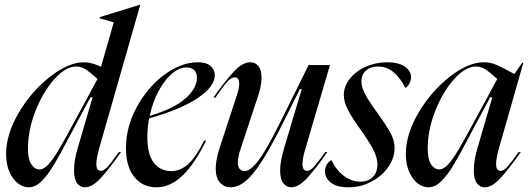

<svg xmlns="http://www.w3.org/2000/svg" viewBox="-20 -785 2247 817"><path d="M390 -88Q390 -58 409 -58Q422 -58 437.5 -75Q453 -92 486 -138H495Q446 -68 409.5 -28Q373 12 341 12Q321 12 308 -5.5Q295 -23 295 -60Q295 -103 311 -156L374 -371H365L315 -278L283 -218Q237 -130 210.5 -85.5Q184 -41 157.5 -14.5Q131 12 102 12Q78 12 56 -5Q34 -22 20 -54Q6 -86 6 -129Q6 -215 60.5 -306.5Q115 -398 193.5 -459Q272 -520 337 -520Q370 -520 410 -501L464 -690L404 -707V-712L576 -765H577L403 -157Q390 -111 390 -88ZM148 -64Q166 -64 186 -85.5Q206 -107 231.5 -150.5Q257 -194 305 -283L395 -449Q364 -477 345 -489.5Q326 -502 304 -502Q260 -502 212 -449Q164 -396 131.5 -314Q99 -232 99 -153Q99 -107 113.5 -85.5Q128 -64 148 -64Z M822 -520Q858 -520 876 -504.5Q894 -489 894 -465Q894 -417 822.5 -368.5Q751 -320 614 -281Q607 -237 607 -203Q607 -128 634.5 -92.5Q662 -57 710 -57Q748 -57 781 -87Q814 -117 849 -187H857Q810 -90 758 -39Q706 12 645 12Q587 12 551.5 -32Q516 -76 516 -155Q516 -245 562 -329.5Q608 -414 679.5 -467Q751 -520 822 -520ZM818 -454Q818 -476 806 -487Q794 -498 773 -498Q742 -498 710 -470Q678 -442 653.5 -395Q629 -348 617 -292Q719 -322 768.5 -365.5Q818 -409 818 -454Z M1046 -520Q1066 -520 1079.5 -504Q1093 -488 1093 -456Q1093 -421 1078 -376L1002 -146Q992 -115 992 -94Q992 -75 1000 -66Q1008 -57 1020 -57Q1048 -57 1085 -109Q1122 -161 1186 -292L1293 -508H1384L1281 -157Q1267 -112 1267 -88Q1267 -58 1287 -58Q1300 -58 1315.5 -75Q1331 -92 1364 -138H1373Q1324 -68 1287.5 -28Q1251 12 1219 12Q1199 12 1185.5 -5.5Q1172 -23 1172 -59Q1172 -98 1189 -155L1264 -406H1256L1196 -285Q1122 -134 1068 -61Q1014 12 961 12Q934 12 916 -8Q898 -28 898 -68Q898 -106 915 -157L989 -383Q998 -412 998 -428Q998 -442 993 -449Q988 -456 980 -456Q964 -456 946.5 -436.5Q929 -417 897 -370H888Q940 -443 976 -481.5Q1012 -520 1046 -520Z M1628 -520Q1675 -520 1702 -502Q1729 -484 1729 -456Q1729 -442 1722 -429.5Q1715 -417 1705 -411Q1686 -450 1656.5 -476Q1627 -502 1589 -502Q1557 -502 1537.5 -485Q1518 -468 1518 -438Q1518 -414 1533.5 -384.5Q1549 -355 1587 -303Q1627 -247 1643 -216.5Q1659 -186 1659 -155Q1659 -114 1633 -75.5Q1607 -37 1561.5 -12.5Q1516 12 1462 12Q1414 12 1388.5 -7.5Q1363 -27 1363 -56Q1363 -87 1390 -104Q1410 -62 1443 -37Q1476 -12 1513 -12Q1546 -12 1566 -31.5Q1586 -51 1586 -85Q1586 -112 1571 -143Q1556 -174 1521 -224Q1478 -283 1460.5 -317.5Q1443 -352 1443 -380Q1443 -418 1469 -450.5Q1495 -483 1537.5 -501.5Q1580 -520 1628 -520Z M2006 -283 2096 -449Q2065 -477 2046 -489.5Q2027 -502 2005 -502Q1961 -502 1913 -449Q1865 -396 1832.5 -314Q1800 -232 1800 -153Q1800 -107 1814.5 -85.5Q1829 -64 1849 -64Q1867 -64 1887 -85.5Q1907 -107 1932.5 -150.5Q1958 -194 2006 -283ZM2038 -520Q2067 -520 2092.5 -509Q2118 -498 2169 -470L2202 -518H2207L2104 -157Q2091 -111 2091 -88Q2091 -58 2110 -58Q2123 -58 2138.5 -75Q2154 -92 2187 -138H2196Q2147 -68 2110.5 -28Q2074 12 2042 12Q2022 12 2009 -5.5Q1996 -23 1996 -60Q1996 -103 2012 -156L2075 -371H2066L2016 -278L1984 -218Q1938 -130 1911.5 -85.5Q1885 -41 1858.5 -14.5Q1832 12 1803 12Q1779 12 1757 -5Q1735 -22 1721 -54Q1707 -86 1707 -129Q1707 -215 1761.5 -306.5Q1816 -398 1894.5 -459Q1973 -520 2038 -520Z"/></svg>

Font: Nyght Serif Italic
Style: Regular
Weight: 400
Italic angle: -16°
Designer: Maksym Kobuzan
Version: Version 0.410